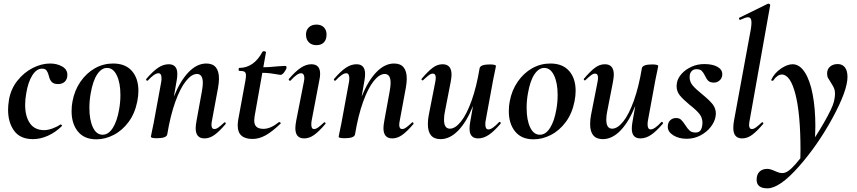

<svg xmlns="http://www.w3.org/2000/svg" viewBox="-20 -745 4669 1046"><path d="M24 -147Q24 -172 29 -202Q39 -260 74.5 -305Q110 -350 158 -374.5Q206 -399 253 -399Q290 -399 318.5 -383Q347 -367 347 -337Q347 -314 333.5 -300.5Q320 -287 296 -287Q272 -287 261 -299.5Q250 -312 246 -332Q241 -351 233.5 -361Q226 -371 209 -371Q179 -371 156 -334.5Q133 -298 123 -237Q117 -204 117 -174Q117 -111 143 -73.5Q169 -36 221 -36Q241 -36 267 -45.5Q293 -55 309 -67H310Q313 -67 316 -64Q319 -61 317 -58Q281 -23 240 -5Q199 13 160 13Q90 13 57 -32.5Q24 -78 24 -147Z M370 -139Q370 -169 375 -193Q386 -253 418.5 -300Q451 -347 497 -373Q543 -399 596 -399Q663 -399 698.5 -358.5Q734 -318 734 -250Q734 -223 728 -193Q715 -127 680.5 -80.5Q646 -34 599.5 -10Q553 14 505 14Q439 14 404.5 -28.5Q370 -71 370 -139ZM629 -149Q636 -188 636 -228Q636 -293 616.5 -334Q597 -375 563 -375Q533 -375 509.5 -340Q486 -305 474 -236Q467 -197 467 -157Q467 -92 486 -51.5Q505 -11 539 -11Q571 -11 594.5 -48Q618 -85 629 -149Z M1046 -47Q1046 -62 1051 -89L1080 -248Q1085 -276 1085 -293Q1085 -342 1053 -342Q1024 -342 993 -303.5Q962 -265 935 -190Q908 -115 891 -12L873 -13Q892 -131 927 -218Q962 -305 1007.5 -352Q1053 -399 1104 -399Q1173 -399 1173 -316Q1173 -297 1168 -267L1135 -89Q1132 -74 1132 -65Q1132 -42 1148 -42Q1158 -42 1170.5 -51Q1183 -60 1201 -77Q1203 -79 1204 -79Q1207 -79 1209 -75.5Q1211 -72 1209 -69Q1175 -29 1148.5 -10Q1122 9 1094 9Q1046 9 1046 -47ZM802 0 806 -21Q816 -68 817 -74L858 -297Q860 -306 860 -319Q860 -346 843 -346Q822 -346 785 -306Q784 -305 782 -305Q779 -305 777 -308.5Q775 -312 777 -315Q813 -357 841.5 -376Q870 -395 899 -395Q946 -395 946 -342Q946 -327 943 -309L891 -12Q886 8 835 8Q802 8 802 0Z M1275 -61Q1275 -76 1278 -94L1317 -306Q1320 -323 1320 -334Q1320 -349 1312 -354Q1304 -359 1283 -359Q1280 -359 1280 -366Q1280 -375 1283 -375Q1363 -375 1410 -463Q1412 -466 1417 -466Q1422 -466 1426 -464Q1430 -462 1429 -460L1367 -111Q1365 -95 1365 -89Q1365 -65 1377.5 -54Q1390 -43 1416 -43Q1454 -43 1500 -80H1501Q1505 -80 1508 -77Q1511 -74 1508 -71Q1462 -27 1426.5 -7.5Q1391 12 1356 12Q1275 12 1275 -61ZM1389 -349 1391 -378Q1444 -378 1498 -384L1534 -386Q1541 -386 1541 -377Q1541 -369 1529.5 -353Q1518 -337 1508 -337Q1506 -337 1470 -343Q1434 -349 1389 -349Z M1589 -47Q1589 -62 1594 -89L1635 -297Q1638 -311 1638 -320Q1638 -333 1633 -339.5Q1628 -346 1620 -346Q1599 -346 1563 -306Q1562 -305 1560 -305Q1556 -305 1554 -308.5Q1552 -312 1554 -315Q1590 -357 1619 -376Q1648 -395 1676 -395Q1724 -395 1724 -343Q1724 -326 1720 -309L1678 -89Q1676 -80 1676 -66Q1676 -42 1691 -42Q1701 -42 1713.5 -51Q1726 -60 1744 -77Q1746 -79 1748 -79Q1751 -79 1753 -75.5Q1755 -72 1752 -69Q1718 -29 1691.5 -10Q1665 9 1637 9Q1589 9 1589 -47ZM1647 -557Q1647 -581 1662.5 -596Q1678 -611 1704 -611Q1730 -611 1744.5 -596Q1759 -581 1759 -557Q1759 -529 1744.5 -514Q1730 -499 1704 -499Q1678 -499 1662.5 -514.5Q1647 -530 1647 -557Z M2069 -47Q2069 -62 2074 -89L2103 -248Q2108 -276 2108 -293Q2108 -342 2076 -342Q2047 -342 2016 -303.5Q1985 -265 1958 -190Q1931 -115 1914 -12L1896 -13Q1915 -131 1950 -218Q1985 -305 2030.5 -352Q2076 -399 2127 -399Q2196 -399 2196 -316Q2196 -297 2191 -267L2158 -89Q2155 -74 2155 -65Q2155 -42 2171 -42Q2181 -42 2193.5 -51Q2206 -60 2224 -77Q2226 -79 2227 -79Q2230 -79 2232 -75.5Q2234 -72 2232 -69Q2198 -29 2171.5 -10Q2145 9 2117 9Q2069 9 2069 -47ZM1825 0 1829 -21Q1839 -68 1840 -74L1881 -297Q1883 -306 1883 -319Q1883 -346 1866 -346Q1845 -346 1808 -306Q1807 -305 1805 -305Q1802 -305 1800 -308.5Q1798 -312 1800 -315Q1836 -357 1864.5 -376Q1893 -395 1922 -395Q1969 -395 1969 -342Q1969 -327 1966 -309L1914 -12Q1909 8 1858 8Q1825 8 1825 0Z M2311 -69Q2311 -95 2316 -119L2351 -297Q2354 -312 2354 -321Q2354 -344 2338 -344Q2328 -344 2316.5 -335.5Q2305 -327 2286 -309Q2284 -307 2282 -307Q2279 -307 2277 -310.5Q2275 -314 2278 -317Q2312 -357 2337.5 -376Q2363 -395 2391 -395Q2440 -395 2440 -338Q2440 -324 2435 -297L2404 -138Q2399 -116 2399 -93Q2399 -44 2431 -44Q2460 -44 2491 -82.5Q2522 -121 2549 -196Q2576 -271 2593 -374L2611 -373Q2592 -255 2557 -168Q2522 -81 2476.5 -34Q2431 13 2380 13Q2311 13 2311 -69ZM2538 -44Q2538 -59 2541 -77L2593 -374Q2598 -394 2649 -394Q2666 -394 2674 -391.5Q2682 -389 2682 -386L2678 -365Q2668 -318 2667 -312L2626 -89Q2624 -80 2624 -67Q2624 -40 2641 -40Q2662 -40 2699 -80Q2700 -81 2702 -81Q2705 -81 2707 -77.5Q2709 -74 2707 -71Q2671 -29 2642.5 -10Q2614 9 2585 9Q2538 9 2538 -44Z M2752 -139Q2752 -169 2757 -193Q2768 -253 2800.5 -300Q2833 -347 2879 -373Q2925 -399 2978 -399Q3045 -399 3080.5 -358.5Q3116 -318 3116 -250Q3116 -223 3110 -193Q3097 -127 3062.5 -80.5Q3028 -34 2981.5 -10Q2935 14 2887 14Q2821 14 2786.5 -28.5Q2752 -71 2752 -139ZM3011 -149Q3018 -188 3018 -228Q3018 -293 2998.5 -334Q2979 -375 2945 -375Q2915 -375 2891.5 -340Q2868 -305 2856 -236Q2849 -197 2849 -157Q2849 -92 2868 -51.5Q2887 -11 2921 -11Q2953 -11 2976.5 -48Q3000 -85 3011 -149Z M3195 -69Q3195 -95 3200 -119L3235 -297Q3238 -312 3238 -321Q3238 -344 3222 -344Q3212 -344 3200.5 -335.5Q3189 -327 3170 -309Q3168 -307 3166 -307Q3163 -307 3161 -310.5Q3159 -314 3162 -317Q3196 -357 3221.5 -376Q3247 -395 3275 -395Q3324 -395 3324 -338Q3324 -324 3319 -297L3288 -138Q3283 -116 3283 -93Q3283 -44 3315 -44Q3344 -44 3375 -82.5Q3406 -121 3433 -196Q3460 -271 3477 -374L3495 -373Q3476 -255 3441 -168Q3406 -81 3360.5 -34Q3315 13 3264 13Q3195 13 3195 -69ZM3422 -44Q3422 -59 3425 -77L3477 -374Q3482 -394 3533 -394Q3550 -394 3558 -391.5Q3566 -389 3566 -386L3562 -365Q3552 -318 3551 -312L3510 -89Q3508 -80 3508 -67Q3508 -40 3525 -40Q3546 -40 3583 -80Q3584 -81 3586 -81Q3589 -81 3591 -77.5Q3593 -74 3591 -71Q3555 -29 3526.5 -10Q3498 9 3469 9Q3422 9 3422 -44Z M3618 -54Q3618 -77 3631 -89.5Q3644 -102 3663 -102Q3680 -102 3690 -93Q3700 -84 3713 -64Q3726 -43 3737.5 -33Q3749 -23 3769 -23Q3786 -23 3794.5 -32.5Q3803 -42 3806 -63Q3807 -67 3807 -75Q3807 -104 3790 -125Q3773 -146 3737 -174Q3701 -204 3683.5 -225.5Q3666 -247 3666 -277Q3666 -283 3668 -295Q3673 -320 3693.5 -343Q3714 -366 3746.5 -381Q3779 -396 3817 -396Q3862 -396 3888.5 -381Q3915 -366 3915 -341Q3915 -320 3901 -307.5Q3887 -295 3870 -295Q3849 -295 3839 -304.5Q3829 -314 3821 -332Q3812 -350 3803 -359Q3794 -368 3774 -368Q3758 -368 3749 -358.5Q3740 -349 3738 -337Q3737 -333 3737 -325Q3737 -299 3754 -279Q3771 -259 3806 -231Q3844 -200 3862 -177.5Q3880 -155 3880 -125Q3880 -120 3878 -108Q3873 -81 3852 -53.5Q3831 -26 3796.5 -7.5Q3762 11 3721 11Q3678 11 3648 -8Q3618 -27 3618 -54Z M3975 -48Q3975 -68 3979 -89L4071 -589Q4074 -609 4074 -622Q4074 -651 4055 -651Q4043 -651 4013 -637H4012Q4007 -637 4006 -642.5Q4005 -648 4009 -649L4164 -725H4166Q4170 -725 4173.5 -722Q4177 -719 4176 -717L4064 -89Q4061 -74 4061 -64Q4061 -42 4076 -42Q4086 -42 4098.5 -51Q4111 -60 4129 -77Q4131 -79 4133 -79Q4136 -79 4138 -75.5Q4140 -72 4137 -69Q4103 -29 4077 -10Q4051 9 4023 9Q3975 9 3975 -48Z M4102 234Q4102 206 4117.5 190.5Q4133 175 4161 175Q4176 175 4202 187Q4205 188 4217 193Q4229 198 4241 198Q4258 198 4275 186Q4309 162 4364.5 85Q4420 8 4467.5 -74.5Q4515 -157 4523 -191Q4529 -215 4529 -232Q4529 -253 4523 -266Q4517 -279 4506 -296Q4496 -311 4491 -320.5Q4486 -330 4486 -345Q4486 -368 4502 -382Q4518 -396 4544 -396Q4569 -396 4583 -378Q4597 -360 4597 -326Q4597 -252 4516 -103Q4435 46 4331 163.5Q4227 281 4161 281Q4102 281 4102 234ZM4341 71Q4341 -124 4313.5 -231.5Q4286 -339 4239 -339Q4227 -339 4214.5 -330Q4202 -321 4194 -308Q4193 -305 4188 -305Q4181 -305 4182 -311Q4199 -347 4234 -371Q4269 -395 4298 -395Q4336 -395 4364.5 -351Q4393 -307 4407.5 -230Q4422 -153 4422 -57Q4422 -34 4420 16L4340 135Q4341 113 4341 71Z"/></svg>

Font: Cormorant Garamond
Style: Bold Italic
Weight: 700
Italic angle: -10°
Designer: Christian Thalmann (Catharsis Fonts)
Foundry: Catharsis Fonts
Version: Version 4.000